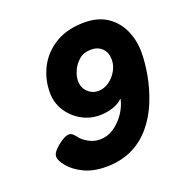

<svg xmlns="http://www.w3.org/2000/svg" viewBox="-104 -631 698 732"><g transform="rotate(-20 245.0 -265.0)"><path d="M388 -73Q422 -113 442.5 -164Q463 -215 472 -265.5Q481 -316 481 -356Q481 -406 462 -447.5Q443 -489 406 -513.5Q369 -538 315 -538Q245 -538 197 -509Q149 -480 124.5 -433Q100 -386 100 -331Q100 -290 121 -257Q142 -224 176 -204.5Q210 -185 250 -185Q279 -185 306.5 -194.5Q334 -204 346 -220Q340 -189 321 -161Q302 -133 276 -115.5Q250 -98 220 -98Q194 -98 172 -111Q150 -124 142 -136Q135 -145 128.5 -151Q122 -157 113 -157Q102 -157 84.5 -146Q67 -135 53 -120.5Q39 -106 39 -94Q39 -77 59.5 -52.5Q80 -28 117 -10Q154 8 206 8Q318 8 388 -73ZM365 -369Q365 -346 352.5 -324Q340 -302 319.5 -288Q299 -274 276 -274Q252 -274 234 -291.5Q216 -309 216 -336Q216 -356 226 -378Q236 -400 255 -416Q274 -432 303 -432Q331 -432 348 -415Q365 -398 365 -369Z"/></g></svg>

Font: Lisu Bosa ExtraBold
Style: Italic
Weight: 800
Italic angle: -19°
Designer: David Morse, Annie Olsen, Victor Gaultney, Frank Grießhammer (Latin)
Foundry: SIL International
Version: Version 2.000